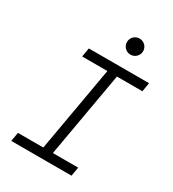

<svg xmlns="http://www.w3.org/2000/svg" viewBox="-211 -1006 1008 1120"><g transform="rotate(30 293.0 -446.0)"><path d="M44.4 0H450.2L460.4 -60.1H290L390.6 -633.3H562L572.3 -693.4H166.5L156.2 -633.3H326.2L225.6 -60.1H54.7ZM394.5 -783.2C424.8 -783.2 449.2 -807.6 449.2 -837.4C449.2 -867.7 424.8 -891.6 394.5 -891.6C364.7 -891.6 340.3 -867.7 340.3 -837.4C340.3 -807.6 364.7 -783.2 394.5 -783.2Z"/></g></svg>

Font: Cascadia Mono NF Light
Style: Italic
Weight: 300
Italic angle: -10°
Monospace: yes
Designer: Aaron Bell
Foundry: Saja Typeworks
Version: Version 2404.023